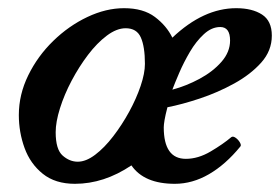

<svg xmlns="http://www.w3.org/2000/svg" viewBox="-20 -436 684 469"><path d="M163 13Q115 13 84.5 -11.5Q54 -36 40 -74.5Q26 -113 26 -155Q26 -205 49 -252Q72 -299 110 -336Q148 -373 193.5 -394.5Q239 -416 283 -416Q330 -416 358.5 -394.5Q387 -373 401 -344Q477 -416 557 -416Q596 -416 620 -400.5Q644 -385 644 -349Q644 -312 618 -283Q592 -254 552 -232Q512 -210 468.5 -195.5Q425 -181 389 -174Q384 -155 382 -143Q380 -131 380 -125Q380 -48 434 -48Q464 -48 494.5 -66Q525 -84 545 -101Q549 -104 555.5 -99.5Q562 -95 566 -88Q570 -81 567 -78Q531 -34 490.5 -10.5Q450 13 407 13Q332 13 301 -32Q234 13 163 13ZM401 -217Q435 -226 467.5 -243.5Q500 -261 521 -285Q542 -309 542 -337Q542 -370 518 -370Q497 -370 478 -352.5Q459 -335 444 -309.5Q429 -284 418 -258.5Q407 -233 401 -217ZM170 -41Q190 -41 212.5 -58Q235 -75 256.5 -103Q278 -131 295.5 -163Q313 -195 323.5 -226Q334 -257 334 -280Q334 -322 324 -344.5Q314 -367 287 -367Q265 -367 241 -349Q217 -331 195 -302Q173 -273 155 -239Q137 -205 126.5 -171.5Q116 -138 116 -113Q116 -71 133 -56Q150 -41 170 -41Z"/></svg>

Font: Junicode SmExp
Style: Bold Italic
Weight: 700
Width: 6
Italic angle: -11°
Designer: Peter S. Baker
Version: Version 2.205; ttfautohint (v1.8.4)